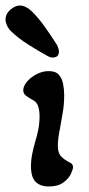

<svg xmlns="http://www.w3.org/2000/svg" viewBox="-53 -664 321 694"><path d="M123 10Q93 10 76 -6.5Q59 -23 59 -63Q59 -86 63.5 -108Q68 -130 74 -151Q81 -173 85.5 -196Q90 -219 90 -245Q90 -263 85 -279.5Q80 -296 63 -304Q50 -311 40.5 -318.5Q31 -326 31 -338Q31 -352 44 -368Q57 -384 78.5 -395.5Q100 -407 123 -407Q148 -407 159.5 -394Q171 -381 175 -361Q179 -341 179 -320Q179 -288 174 -257.5Q169 -227 164 -201Q160 -182 158 -166Q156 -150 156 -136Q156 -111 168 -98.5Q180 -86 202 -75Q211 -70 211 -60Q211 -52 203 -35Q195 -18 175.5 -4Q156 10 123 10ZM137 -456Q129 -456 118 -462Q82 -482 47.5 -504Q13 -526 -13 -551Q-23 -561 -28 -572.5Q-33 -584 -33 -593Q-33 -614 -15.5 -629Q2 -644 18 -644Q41 -644 64 -621Q88 -597 110.5 -565Q133 -533 154 -500Q156 -495 158 -489Q160 -483 160 -478Q160 -456 137 -456Z"/></svg>

Font: Akaya Kanadaka
Style: Regular
Weight: 400
Designer: Vaishnavi Murthy Yerkadithaya, Juan Luis Blanco Aristondo
Version: Version 1.002; ttfautohint (v1.8.3)